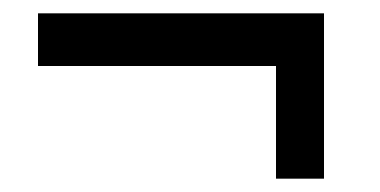

<svg xmlns="http://www.w3.org/2000/svg" viewBox="-20 -384 570 288"><path d="M394 -116V-285H37V-364H466V-116Z"/></svg>

Font: Faustina Light SemiBold
Style: Regular
Weight: 600
Version: Version 1.200